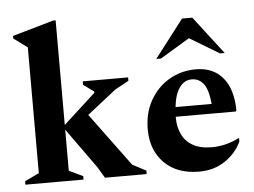

<svg xmlns="http://www.w3.org/2000/svg" viewBox="-53 -817 1184 894"><g transform="rotate(-5 539.5 -370.0)"><path d="M31 0V-16L98 -48V-636L34 -683V-695L226 -750H238V-261L388 -398V-404L339 -440V-456H551V-440L487 -405L351 -298L534 -50L598 -16V0H403L372 -52L238 -239V-47L303 -16V0Z M843 10Q740 10 680.5 -49.5Q621 -109 621 -207Q621 -283 654 -341.5Q687 -400 743 -433Q799 -466 868 -466Q949 -466 994 -412Q1039 -358 1040 -259L1036 -254H756V-249Q756 -207 772 -172.5Q788 -138 822.5 -118Q857 -98 912 -98Q941 -98 972.5 -105Q1004 -112 1038 -129H1041V-113Q1016 -60 964.5 -25Q913 10 843 10ZM845 -421Q810 -421 787.5 -389Q765 -357 759 -299H928Q921 -368 899.5 -394.5Q878 -421 845 -421ZM689 -530 825 -707H873L1009 -530H987L849 -613L711 -530Z"/></g></svg>

Font: Spectral
Style: Bold
Weight: 700
Designer: Jean-Baptiste Levee
Foundry: Production Type
Version: Version 2.001